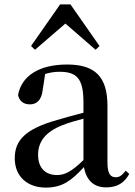

<svg xmlns="http://www.w3.org/2000/svg" viewBox="-20 -836 613 872"><path d="M462 15C511 15 544 -4 567 -46L551 -61C533 -38 522 -31 506 -31C481 -31 468 -47 468 -100V-356C468 -488 411 -543 285 -543C156 -543 77 -490 62 -404C68 -376 88 -362 116 -362C145 -362 169 -380 174 -428L185 -500C208 -507 229 -510 250 -510C328 -510 359 -480 359 -372V-324C318 -313 275 -302 239 -291C95 -250 47 -199 47 -117C47 -33 106 16 188 16C263 16 305 -16 361 -77C372 -19 404 15 462 15ZM414 -610 432 -627 300 -816H253L121 -627L139 -610L277 -729ZM359 -109C304 -55 272 -41 239 -41C188 -41 153 -71 153 -133C153 -194 188 -238 265 -268C290 -278 324 -288 359 -297Z"/></svg>

Font: Noto Serif CJK JP SemiBold
Style: Regular
Weight: 600
Designer: Ryoko NISHIZUKA 西塚涼子 (kana & ideographs); Frank Grießhammer (Latin, Greek & Cyrillic); Wenlong ZHANG 张文龙 (bopomofo); San
Foundry: Adobe
Version: Version 2.001;hotconv 1.1.0;makeotfexe 2.6.0